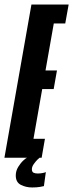

<svg xmlns="http://www.w3.org/2000/svg" viewBox="-60 -695 323 846"><path d="M-40.5 0 78.5 -675H242.5L227.5 -591.5H177L140.5 -384.5H191L176.5 -302.5H126L87.5 -83.5H138L123.5 0ZM82 131Q54 131 31.8 119.5Q9.5 108 9.5 78.5Q9.5 58 20.2 40.5Q31 23 43 12Q55 1 59 0H114.5Q112.5 1 104.2 9.2Q96 17.5 88.2 28.8Q80.5 40 80.5 50.5Q80.5 62.5 87.8 66Q95 69.5 106.5 69.5Q117.5 69.5 128.8 67.2Q140 65 142 63L133.5 125Q131.5 126 116.5 128.5Q101.5 131 82 131Z"/></svg>

Font: Anybody UltraCondensed SemiBold
Style: Italic
Weight: 600
Width: 1
Italic angle: -10°
Designer: Tyler Finck
Foundry: Etcetera Type Company
Version: Version 1.010; ttfautohint (v1.8.3) -l 8 -r 50 -G 200 -x 14 